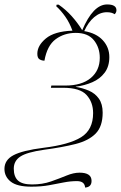

<svg xmlns="http://www.w3.org/2000/svg" viewBox="-70 -681 544 864"><path d="M313 163Q311 134 276 134Q247 134 216.5 140Q186 146 151 152.5Q116 159 71 159Q7 159 -21.5 136.5Q-50 114 -50 79Q-50 39 -9.5 17.5Q31 -4 126 -16Q241 -30 295 -63.5Q349 -97 349 -172Q349 -221 319.5 -253.5Q290 -286 214 -286H159L161 -296H224Q298 -296 338.5 -330Q379 -364 379 -421Q379 -467 352.5 -500Q326 -533 271 -533Q219 -533 180.5 -504.5Q142 -476 130 -408Q118 -408 108 -414Q98 -420 98 -439Q98 -476 136.5 -508Q175 -540 256 -543Q243 -579 223.5 -606.5Q204 -634 183 -653L185 -660H194Q226 -638 252.5 -608.5Q279 -579 300 -545Q349 -661 412 -661Q454 -661 454 -635Q454 -625 446 -617Q433 -626 411 -626Q380 -626 353.5 -603.5Q327 -581 309 -541Q363 -532 392.5 -500Q422 -468 422 -424Q422 -382 401 -354Q380 -326 345.5 -311Q311 -296 271 -291V-290Q302 -285 330 -273Q358 -261 375 -237Q392 -213 392 -174Q392 -112 360.5 -80Q329 -48 270 -33Q211 -18 128 -7Q51 4 21.5 23.5Q-8 43 -8 78Q-8 114 11 131.5Q30 149 74 149Q121 149 159.5 135.5Q198 122 229.5 109Q261 96 288 96Q342 96 342 133Q342 161 313 163Z"/></svg>

Font: Noto Serif Display ExtraLight
Style: Italic
Weight: 200
Italic angle: -12°
Designer: Monotype Design Team
Foundry: Monotype Imaging Inc.
Version: Version 2.009